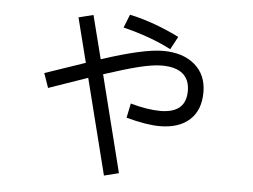

<svg xmlns="http://www.w3.org/2000/svg" viewBox="-51 -694 1101 834"><g transform="rotate(5 500.0 -277.0)"><path d="M670 -496Q579 -543 460 -572L483 -630Q539 -618 596 -597Q653 -576 700 -552ZM830 -322Q830 -244 783.5 -201.5Q737 -159 653 -159Q596 -159 507 -183L520 -246Q593 -225 653 -225Q708 -226 735 -250Q762 -274 762 -322Q762 -371 731.5 -396.5Q701 -422 641 -422Q601 -422 540.5 -407Q480 -392 389 -362L495 60L431 76L326 -341L156 -282L134 -345L310 -405L261 -599L325 -615L373 -426Q555 -486 640 -486Q727 -486 778.5 -442Q830 -398 830 -322Z"/></g></svg>

Font: IBM Plex Sans SC
Style: Regular
Weight: 400
Designer: Mike Abbink; Paul van der Laan; Pieter van Rosmalen; Eunyou Noh; Wujin Sim; Chorong Kim; Dohee Lee; Yejin We; Jinhee Kim
Foundry: Sandoll Inc.
Version: Version 1.000